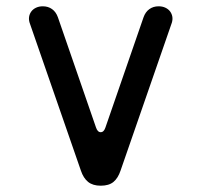

<svg xmlns="http://www.w3.org/2000/svg" viewBox="-20 -580 640 610"><path d="M237 -38 74 -508Q71 -518 72.5 -527Q74 -536 79.5 -543.5Q85 -551 94.5 -555.5Q104 -560 116 -560Q133 -560 145.5 -551Q158 -542 164 -525L285 -175Q290 -160 300 -160Q310 -160 315 -175L436 -525Q442 -542 454.5 -551Q467 -560 484 -560Q496 -560 505.5 -555.5Q515 -551 520.5 -543.5Q526 -536 527.5 -527Q529 -518 526 -508L363 -38Q355 -14 340.5 -2Q326 10 300 10Q275 10 260 -2Q245 -14 237 -38Z"/></svg>

Font: Maple Mono NL
Style: Regular
Weight: 400
Monospace: yes
Designer: subframe7536
Version: Version 7.000